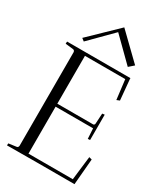

<svg xmlns="http://www.w3.org/2000/svg" viewBox="-228 -1030 963 1122"><g transform="rotate(30 253.0 -469.0)"><path d="M16 -685 17 -700H445L444 -697L457 -556L437 -548L421 -680H149V-357H388Q393 -356 397 -359.5Q401 -363 401 -369L405 -438L421 -440V-269Q420 -269 406 -268L402 -337H149V-20H448L467 -180L486 -175L471 0H217L16 1L17 -13L69 -20Q79 -21 81 -33V-666Q79 -678 69 -679ZM83 -763 265 -939Q423 -785 431 -778L398 -749L248 -897L101 -749Z"/></g></svg>

Font: Antic Didone
Style: Regular
Weight: 400
Designer: Santiago Orozco
Foundry: Santiago Orozco
Version: Version 2.000